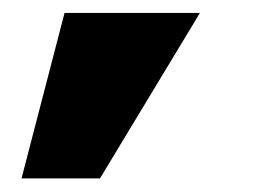

<svg xmlns="http://www.w3.org/2000/svg" viewBox="-20 -112 414 290"><path d="M12.5 157.5 77.5 -92.5H282L131 157.5Z"/></svg>

Font: Anybody ExtraExpanded ExtraBold
Style: Regular
Weight: 800
Width: 8
Designer: Tyler Finck
Foundry: Etcetera Type Company
Version: Version 1.010; ttfautohint (v1.8.3) -l 8 -r 50 -G 200 -x 14 